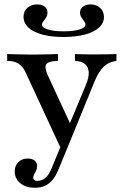

<svg xmlns="http://www.w3.org/2000/svg" viewBox="-20 -663 573 880"><path d="M260.5 21 97.6 -330.6Q85.5 -358.1 65.3 -371Q45.2 -383.9 12.9 -383.9V-415.3Q44.4 -414.5 71.8 -413.7Q99.2 -412.9 129 -412.9Q163.7 -412.9 192.7 -413.7Q221.8 -414.5 246 -415.3V-383.9Q202.4 -383.1 192.3 -369Q182.3 -354.8 198.4 -319.4L308.1 -82.3L291.1 -75.8L372.6 -271Q387.9 -306.5 386.7 -331Q385.5 -355.6 370.2 -369Q354.8 -382.3 323.4 -383.9V-415.3Q343.5 -414.5 360.1 -414.1Q376.6 -413.7 392.3 -413.7Q408.1 -413.7 425.8 -413.7Q449.2 -413.7 472.6 -414.1Q496 -414.5 513.7 -415.3V-383.9Q479.8 -379.8 456.5 -358.5Q433.1 -337.1 413.7 -290.3L286.3 21ZM140.3 197.6Q99.2 197.6 73.4 177Q47.6 156.5 47.6 122.6Q47.6 96 64.1 79.8Q80.6 63.7 107.3 63.7Q127.4 63.7 138.7 73Q150 82.3 150 98.4Q150 110.5 145.6 119.4Q141.1 128.2 136.7 135.9Q132.3 143.5 132.3 151.6Q132.3 166.1 150.8 166.1Q171.8 166.1 187.9 152.4Q204 138.7 215.3 111.3L267.7 -15.3L295.2 -0.8L246.8 116.9Q235.5 143.5 220.6 161.7Q205.6 179.8 185.9 188.7Q166.1 197.6 140.3 197.6ZM271 -493.5Q214.5 -493.5 173.4 -504.8Q132.3 -516.1 110.1 -536.7Q87.9 -557.3 87.9 -586.3Q87.9 -611.3 105.2 -627Q122.6 -642.7 150 -642.7Q171.8 -642.7 184.7 -632.7Q197.6 -622.6 197.6 -605.6Q197.6 -592.7 191.5 -583.1Q185.5 -573.4 179 -565.7Q172.6 -558.1 172.6 -550Q172.6 -536.3 199.6 -527.8Q226.6 -519.4 271.8 -519.4Q316.1 -519.4 344 -527.8Q371.8 -536.3 371.8 -550Q371.8 -557.3 365.7 -565.3Q359.7 -573.4 353.2 -583.5Q346.8 -593.5 346.8 -605.6Q346.8 -621.8 360.1 -632.3Q373.4 -642.7 394.4 -642.7Q421.8 -642.7 439.1 -626.6Q456.5 -610.5 456.5 -585.5Q456.5 -557.3 433.9 -536.7Q411.3 -516.1 369.8 -504.8Q328.2 -493.5 271 -493.5Z"/></svg>

Font: Playfair 12pt Medium
Style: Regular
Weight: 500
Designer: Claus Eggers Sørensen
Foundry: Claus Eggers Sørensen
Version: Version 2.000;gftools[0.9.28]